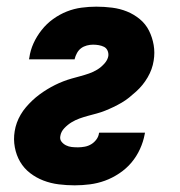

<svg xmlns="http://www.w3.org/2000/svg" viewBox="-20 -548 540 576"><path d="M204 8Q180 8 156 5Q132 2 110 -6.5Q88 -15 70 -29Q52 -43 40.5 -62.5Q29 -82 24.5 -106Q20 -130 24 -154Q26 -167 30.5 -179.5Q35 -192 42 -204Q49 -216 58 -226.5Q67 -237 77 -246.5Q87 -256 98.5 -264.5Q110 -273 121.5 -280Q133 -287 145 -293Q157 -299 170 -304Q183 -309 195.5 -312.5Q208 -316 221 -319.5Q234 -323 247 -327.5Q260 -332 271.5 -339Q283 -346 293 -357Q303 -368 305 -380Q306 -389 302.5 -396.5Q299 -404 292 -407.5Q285 -411 276.5 -412.5Q268 -414 259 -414Q250 -414 240.5 -411.5Q231 -409 223.5 -403.5Q216 -398 211 -389Q206 -380 204 -371V-370H67L68 -375Q71 -397 80.5 -418Q90 -439 105 -458Q120 -477 139.5 -491Q159 -505 180.5 -513.5Q202 -522 224.5 -525Q247 -528 269 -528Q293 -528 316.5 -525Q340 -522 361 -513.5Q382 -505 399.5 -490.5Q417 -476 427 -456Q437 -436 441 -413Q445 -390 441 -366Q439 -353 434.5 -340.5Q430 -328 423 -316Q416 -304 407.5 -293.5Q399 -283 388.5 -273.5Q378 -264 367.5 -255.5Q357 -247 345 -240Q333 -233 320.5 -227Q308 -221 295.5 -216Q283 -211 270 -207.5Q257 -204 244 -200.5Q231 -197 218.5 -192.5Q206 -188 194.5 -181Q183 -174 173 -163.5Q163 -153 161 -140Q159 -130 164.5 -123Q170 -116 178 -112Q186 -108 195 -107Q204 -106 214 -106Q224 -106 234.5 -108Q245 -110 254 -115.5Q263 -121 269.5 -130Q276 -139 277 -149L278 -150H415L414 -145Q410 -123 400 -101Q390 -79 374.5 -60.5Q359 -42 338 -28Q317 -14 295 -6Q273 2 250 5Q227 8 204 8Z"/></svg>

Font: Iosevka Heavy Oblique
Style: Regular
Weight: 900
Italic angle: -9°
Monospace: yes
Designer: Belleve Invis
Foundry: Belleve Invis
Version: Version 32.5.0; ttfautohint (v1.8.4)